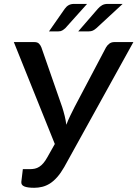

<svg xmlns="http://www.w3.org/2000/svg" viewBox="-20 -930 686 958"><path d="M645.5 -720 300.5 -96.5Q283 -66 265.2 -46Q247.5 -26 228.8 -14.2Q210 -2.5 190.5 2.2Q171 7 151 7Q117 7 100.8 0Q84.5 -7 86.5 -23.5L94 -86H128.5Q142 -86 153.8 -88.5Q165.5 -91 176 -97.8Q186.5 -104.5 196.2 -115.8Q206 -127 216 -145L253.5 -211.5L49 -720H152Q166.5 -720 174.2 -712.5Q182 -705 186.5 -693.5L290.5 -395Q297.5 -373 302.8 -351.5Q308 -330 311 -307.5Q319.5 -330 329.8 -351.2Q340 -372.5 351.5 -395L509 -693.5Q514.5 -703.5 525 -711.8Q535.5 -720 550 -720ZM414.5 -910.5 306 -789.5Q297.5 -782 290.2 -777.8Q283 -773.5 271.5 -773.5H224.5L303 -886Q311 -897.5 322.2 -904Q333.5 -910.5 350 -910.5ZM592 -910.5 461 -789.5Q452 -781.5 443.5 -777.5Q435 -773.5 423.5 -773.5H370.5L468 -886Q478 -897.5 489.5 -904Q501 -910.5 517.5 -910.5Z"/></svg>

Font: Lato SemiBold
Style: Italic
Weight: 600
Italic angle: -7°
Designer: Lukasz Dziedzic with Adam Twardoch and Botio Nikoltchev
Foundry: tyPoland Lukasz Dziedzic
Version: Version 2.015; 2015-08-06; http://www.latofonts.com/